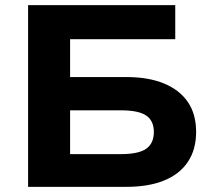

<svg xmlns="http://www.w3.org/2000/svg" viewBox="-20 -725 820 745"><path d="M89 0V-705H660V-573H252V-426H471Q556 -426 616.5 -401Q677 -376 709 -329Q741 -282 741 -213Q741 -145 709 -97Q677 -49 616.5 -24.5Q556 0 471 0ZM252 -127H449Q518 -127 547.5 -148Q577 -169 577 -213Q577 -256 547.5 -276.5Q518 -297 448 -297H252Z"/></svg>

Font: Nunito Sans 10pt SemiExpanded ExtraBold
Style: Regular
Weight: 800
Width: 6
Designer: Vernon Adams
Foundry: Vernon Adams
Version: Version 3.101;gftools[0.9.27]